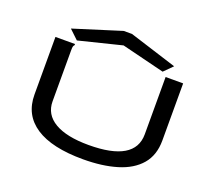

<svg xmlns="http://www.w3.org/2000/svg" viewBox="-134 -969 1267 1153"><g transform="rotate(20 500.0 -393.0)"><path d="M502 11Q303 11 199.5 -57Q96 -125 96 -255V-623H221V-616Q215 -610 213.5 -603Q212 -596 212 -579V-254Q212 -170 287.5 -125.5Q363 -81 504 -81Q800 -81 800 -257V-623H912V-258Q912 -164 861 -104.5Q810 -45 717.5 -17Q625 11 502 11ZM224 -647 166 -702 469 -797H522L826 -701L772 -647L498 -715Z"/></g></svg>

Font: Inconsolata UltraExpanded SemiBold
Style: Regular
Weight: 600
Width: 9
Monospace: yes
Designer: Raph Levien, Cyreal, Brenton Simpson
Foundry: Raph Levien, Cyreal, Google
Version: Version 3.001; ttfautohint (v1.8.2.53-6de2)